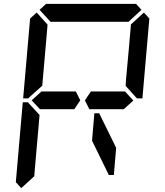

<svg xmlns="http://www.w3.org/2000/svg" viewBox="-20 -1020 856 995"><path d="M628 -546 671 -499 620 -453V-454H602H600H471H450H443L420 -500L451 -546H458H479H492ZM144 -500 196 -547V-546H332H373L396 -500L365 -454H208H205H188V-453ZM469 -433H494L582 -254L570 -113H544L457 -291ZM185 -969 219 -1000H685L713 -969L646 -907H626H490H398H262H242ZM726 -955 754 -924 718 -510H691L686 -514L631 -575L633 -607L649 -782L658 -887V-893ZM131 -515 127 -510H100L136 -924L170 -955L226 -893V-887L217 -782L199 -576ZM90 -45 62 -76 98 -490H125L129 -485L185 -424L167 -218L158 -113V-107Z"/></svg>

Font: DSEG14 Classic
Style: Italic
Weight: 400
Italic angle: -5°
Designer: Keshikan(Twitter:@keshinomi_88pro)
Version: Version 0.46